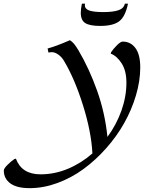

<svg xmlns="http://www.w3.org/2000/svg" viewBox="-217 -711 780 1017"><path d="M153.3 -498Q165 -490.7 174.6 -479.5Q184.1 -468.3 197.8 -445.8Q255.4 -348.6 297.4 -230.5Q339.4 -112.3 352.1 14.2Q399.9 -50.8 426.3 -125.2Q452.6 -199.7 452.6 -273.4Q452.6 -335.9 427.5 -375.2Q402.3 -414.6 369.6 -426.8L371.6 -434.6Q382.8 -451.7 402.3 -471.2Q421.9 -490.7 432.6 -490.7Q475.1 -490.7 500.5 -456.3Q525.9 -421.9 525.9 -354Q525.9 -282.7 503.2 -206.1Q480.5 -129.4 440.9 -59.1Q401.4 11.2 345.2 74.5Q289.1 137.7 225.3 184.3Q161.6 231 87.4 258.3Q13.2 285.6 -60.1 285.6Q-127.9 285.6 -162.4 260.3Q-196.8 234.9 -196.8 192.4Q-196.8 181.6 -177.2 162.1Q-157.7 142.6 -140.6 131.3L-132.8 129.4Q-102.1 212.4 -2.4 212.4Q72.3 212.4 142.6 183.1Q212.9 153.8 272.5 101.6Q266.6 -13.2 222.4 -154.1Q178.2 -294.9 121.6 -389.2Q109.9 -409.2 91.8 -421.9Q73.7 -434.6 58.6 -434.6Q48.3 -434.6 39.6 -432.6L35.2 -454.1Q78.1 -465.3 153.3 -498ZM329.6 -647Q381.8 -647 410.4 -656.7Q439 -666.5 444.3 -691.4H460.9Q446.8 -623 414.6 -598.4Q382.3 -573.7 314 -573.7Q258.8 -573.7 234.9 -588.6Q210.9 -603.5 210.9 -643.1Q210.9 -663.6 216.8 -691.4H233.4Q232.4 -685.5 232.4 -683.6Q232.4 -663.1 256.8 -655Q281.2 -647 329.6 -647Z"/></svg>

Font: Flanker
Style: Italic
Weight: 400
Italic angle: -12°
Designer: Flanker
Version: Version 2.027